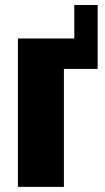

<svg xmlns="http://www.w3.org/2000/svg" viewBox="-20 -728 410 748"><path d="M49.8 0V-578.1H269.5V-708.5H360.4V-459.5H229V0Z"/></svg>

Font: Oswald
Style: Heavy
Weight: 800
Designer: Vernon Adams
Foundry: Vernon Adams
Version: 3.0; ttfautohint (v0.95) -l 8 -r 50 -G 200 -x 0 -w "G" -W -c